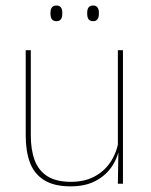

<svg xmlns="http://www.w3.org/2000/svg" viewBox="-20 -668 548 698"><path d="M92 -485.5V-175.5Q92 -123 106.2 -85.2Q120.5 -47.5 152.5 -27.2Q184.5 -7 238 -7Q288 -7 324.5 -26.8Q361 -46.5 383.2 -81.2Q405.5 -116 412 -160.5L421 -141.5H415.5Q411 -101 389.2 -66.5Q367.5 -32 329.2 -11.2Q291 9.5 237 9.5Q177 9.5 141 -12.8Q105 -35 89.2 -76.2Q73.5 -117.5 73.5 -174.5V-485.5ZM427 -485.5V0H408.5L410.5 -127H408.5V-485.5ZM185 -591Q174 -591 168.8 -597.8Q163.5 -604.5 163.5 -618.5V-621.5Q163.5 -634.5 168.8 -641.2Q174 -648 185 -648Q196 -648 201.2 -641.2Q206.5 -634.5 206.5 -621.5V-618.5Q206.5 -604.5 201.2 -597.8Q196 -591 185 -591ZM318.5 -591Q307.5 -591 302.2 -597.8Q297 -604.5 297 -618.5V-621.5Q297 -634.5 302.2 -641.2Q307.5 -648 318.5 -648Q329 -648 334.2 -641.2Q339.5 -634.5 339.5 -621.5V-618.5Q339.5 -604.5 334.2 -597.8Q329 -591 318.5 -591Z"/></svg>

Font: Anek Gurmukhi Medium Thin
Style: Regular
Weight: 250
Version: Version 1.003